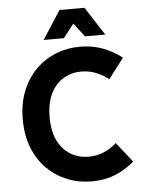

<svg xmlns="http://www.w3.org/2000/svg" viewBox="-60 -951 771 1011"><g transform="rotate(-5 325.0 -446.0)"><path d="M50 -345Q50 -429 76.5 -495Q103 -561 149 -607Q195 -653 255 -677Q315 -701 382 -701Q446 -701 500 -681.5Q554 -662 604 -624L523 -517Q492 -541 456 -555.5Q420 -570 379 -570Q327 -570 284.5 -545Q242 -520 217 -469.5Q192 -419 192 -345Q192 -270 217 -220Q242 -170 284.5 -145Q327 -120 380 -120Q422 -120 459 -135.5Q496 -151 527 -179L610 -74Q561 -32 506 -10.5Q451 11 384 11Q316 11 256 -13Q196 -37 149.5 -82.5Q103 -128 76.5 -194.5Q50 -261 50 -345ZM196 -753 293 -903H425L522 -753H415L359 -825L303 -753Z"/></g></svg>

Font: Radio Canada SemiBold
Style: Regular
Weight: 600
Designer: Charles Daoud, Etienne Aubert Bonn, Alexandre Saumier Demers, Jacques Le Bailly
Foundry: Radio-Canada
Version: Version 2.104; ttfautohint (v1.8.4.7-5d5b);gftools[0.9.28.de